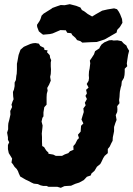

<svg xmlns="http://www.w3.org/2000/svg" viewBox="-20 -876 638 919"><path d="M271 23 254 18H241H212L203 14H187L174 11L161 5L142 3L131 -2L114 -11L103 -16L91 -23L77 -31L70 -46L66 -57L60 -67L50 -77L41 -91L35 -98L38 -117L32 -127L22 -143L18 -162V-182L24 -195L18 -207V-219L14 -241L19 -257V-274L20 -286L25 -305L30 -328L29 -345L38 -364L35 -375L40 -390L45 -401L43 -415L42 -436L47 -448L50 -464V-481L56 -493L58 -513L60 -523L61 -543V-571L63 -580L69 -613L74 -627L78 -638L94 -652L103 -656L126 -666L138 -669L150 -670L166 -667L173 -656L191 -647L193 -637L208 -635L205 -626L218 -612L220 -599L225 -588L223 -577V-558L224 -544L223 -522L220 -508L223 -490L215 -471L206 -455L208 -442L204 -427L203 -411V-399V-375L192 -363L188 -338V-319L183 -312L179 -294L184 -275L183 -264L180 -237L181 -220V-207V-196L182 -177L191 -172L201 -156L212 -145V-140L235 -136L247 -130H277L290 -137L307 -143L315 -152L332 -159L331 -177L340 -187L350 -207L358 -215L353 -231L366 -246L368 -274L379 -285L370 -304L375 -321L381 -340L379 -357L390 -372L386 -384L396 -402L389 -417L396 -429L392 -446L404 -457L395 -474L404 -489L406 -502L405 -516L406 -534L409 -548L412 -573L410 -586L419 -599L430 -616L435 -631L456 -645L458 -651L466 -663L479 -673L502 -683L515 -684L524 -682L542 -683L562 -679L572 -668L585 -658L589 -648L598 -633L593 -613L589 -587L587 -572L589 -559L577 -547V-532L576 -517L573 -503L563 -486L561 -467L558 -458L554 -439L553 -429L552 -412L550 -397L552 -382L541 -368L542 -352L541 -340L534 -325L538 -302L532 -287L526 -268V-248L523 -233L520 -219L519 -202L513 -191L505 -174L496 -163V-143L481 -130L474 -119L465 -100L460 -91L444 -78L432 -58L418 -46L414 -36L396 -30L381 -14L359 -2L343 3L340 4L320 13L301 14L288 15ZM341 -695 326 -708 321 -717 302 -719 295 -731 269 -732 232 -716 219 -713 186 -710 178 -716 166 -726 158 -747 157 -757 169 -775 174 -785 179 -801 189 -811 226 -834 231 -838 253 -846 271 -852 289 -851 314 -856 345 -848 365 -840 372 -828 383 -822 400 -809 421 -797 439 -808 469 -825 495 -831 526 -836 540 -832 548 -821 555 -808 564 -785 566 -767 554 -747 541 -733 538 -720 517 -708 486 -690 480 -687 462 -681 443 -675 412 -674 374 -672 365 -679 349 -684Z"/></svg>

Font: Winky Rough
Style: Bold Italic
Weight: 700
Italic angle: -8.97852°
Designer: Simon Atzbach
Foundry: typofactur
Version: Version 1.206; ttfautohint (v1.8.4.7-5d5b)